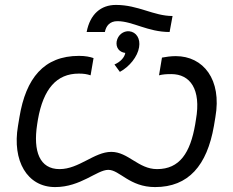

<svg xmlns="http://www.w3.org/2000/svg" viewBox="-20 -754 948 780"><path d="M204 6C308 6 374 -64 420 -64C466 -64 506 6 610 6C746 6 821 -82 849 -242L855 -278C882 -431 806 -526 694 -526C675 -526 653 -523 638 -520L626 -448C641 -452 656 -453 676 -453C752 -453 798 -392 776 -268L773 -249C753 -133 710 -67 618 -67C542 -67 501 -137 432 -137C363 -137 301 -67 222 -67C141 -67 114 -139 131 -249L134 -268C156 -393 210 -455 300 -455C320 -455 333 -453 348 -448L360 -518C346 -523 327 -527 301 -527C158 -527 85 -436 59 -278L53 -242C29 -101 90 6 204 6ZM332 -624H406C411 -649 426 -668 457 -668C519 -668 580 -624 669 -624L681 -689C604 -689 542 -734 451 -734C390 -734 346 -697 332 -624ZM445 -492 467 -462C506 -483 539 -524 545 -562C551 -597 534 -624 505 -627C481 -629 459 -612 454 -586C450 -561 464 -542 489 -539C486 -521 470 -503 445 -492Z"/></svg>

Font: Fixel Display
Style: Italic
Weight: 400
Italic angle: -10°
Designer: AlfaBravo + MacPaw
Foundry: Kyrylo Tkachov, Marchela Mozhyna, Serhii Makarenko, Maria Weinstein, Zakhar Kryvoshyya
Version: Version 1.210;Glyphs 3.2 (3217)